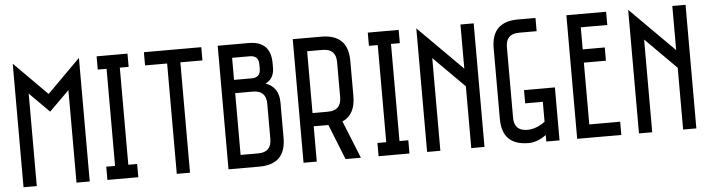

<svg xmlns="http://www.w3.org/2000/svg" viewBox="-44 -871 3907 1058"><g transform="rotate(-5 1909.5 -342.0)"><path d="M415 -683.6Q415 -512.7 415 0Q396.5 0 341.8 0Q341.8 -127.9 341.8 -511.7Q314.5 -484.4 231.4 -402.3Q204.1 -429.7 122.1 -511.7Q122.1 -383.8 122.1 0Q103.5 0 48.8 0Q48.8 -25.4 48.8 -62.5Q48.8 -174.8 48.8 -398.4Q48.8 -469.7 48.8 -683.6Q94.7 -637.7 231.4 -500Q277.3 -545.9 415 -683.6Z M683.6 -683.6Q683.6 -665 683.6 -610.4Q670.9 -610.4 634.8 -610.4Q634.8 -475.6 634.8 -73.2Q647.5 -73.2 683.6 -73.2Q683.6 -54.7 683.6 0Q640.6 0 512.7 0Q512.7 -18.6 512.7 -73.2Q524.4 -73.2 561.5 -73.2Q561.5 -208 561.5 -610.4Q548.8 -610.4 512.7 -610.4Q512.7 -628.9 512.7 -683.6Q555.7 -683.6 683.6 -683.6Z M1091.8 -683.6Q1091.8 -665 1091.8 -610.4Q1061.5 -610.4 969.7 -610.4Q969.7 -458 969.7 0Q951.2 0 896.5 0Q896.5 -152.3 896.5 -610.4Q866.2 -610.4 774.4 -610.4Q774.4 -628.9 774.4 -683.6Q853.5 -683.6 1091.8 -683.6Z M1182.6 0Q1182.6 -25.4 1182.6 -62.5Q1182.6 -174.8 1182.6 -398.4Q1182.6 -469.7 1182.6 -683.6Q1225.6 -683.6 1353.5 -683.6Q1475.6 -683.6 1475.6 -561.5Q1475.6 -553.7 1475.6 -537.1Q1475.6 -476.6 1427.7 -453.1Q1500 -426.8 1500 -341.8Q1500 -276.4 1500 -146.5Q1500 0 1353.5 0Q1296.9 0 1182.6 0ZM1255.9 -415Q1255.9 -329.1 1255.9 -73.2Q1280.3 -73.2 1353.5 -73.2Q1426.8 -73.2 1426.8 -146.5Q1426.8 -211.9 1426.8 -341.8Q1426.8 -415 1353.5 -415Q1321.3 -415 1255.9 -415ZM1255.9 -610.4Q1255.9 -580.1 1255.9 -488.3Q1280.3 -488.3 1353.5 -488.3Q1402.3 -488.3 1402.3 -537.1Q1402.3 -544.9 1402.3 -561.5Q1402.3 -610.4 1353.5 -610.4Q1321.3 -610.4 1255.9 -610.4Z M1755.9 -683.6Q1903.3 -683.6 1903.3 -537.1Q1903.3 -471.7 1903.3 -341.8Q1903.3 -239.3 1831.1 -208Q1859.4 -138.7 1915 0Q1893.6 0 1830.1 0Q1810.5 -48.8 1752 -195.3Q1731.4 -195.3 1670.9 -195.3Q1670.9 -146.5 1670.9 0Q1652.3 0 1597.7 0Q1597.7 -25.4 1597.7 -62.5Q1597.7 -174.8 1597.7 -398.4Q1597.7 -469.7 1597.7 -683.6Q1637.7 -683.6 1755.9 -683.6ZM1670.9 -610.4Q1670.9 -524.4 1670.9 -268.6Q1692.4 -268.6 1755.9 -268.6Q1830.1 -268.6 1830.1 -341.8Q1830.1 -407.2 1830.1 -537.1Q1830.1 -610.4 1755.9 -610.4Q1727.5 -610.4 1670.9 -610.4Z M2183.6 -683.6Q2183.6 -665 2183.6 -610.4Q2170.9 -610.4 2134.8 -610.4Q2134.8 -475.6 2134.8 -73.2Q2147.5 -73.2 2183.6 -73.2Q2183.6 -54.7 2183.6 0Q2140.6 0 2012.7 0Q2012.7 -18.6 2012.7 -73.2Q2024.4 -73.2 2061.5 -73.2Q2061.5 -208 2061.5 -610.4Q2048.8 -610.4 2012.7 -610.4Q2012.7 -628.9 2012.7 -683.6Q2055.7 -683.6 2183.6 -683.6Z M2598.6 -683.6Q2598.6 -512.7 2598.6 0Q2580.1 0 2525.4 0Q2525.4 -85.9 2525.4 -341.8Q2482.4 -384.8 2354.5 -512.7Q2354.5 -384.8 2354.5 0Q2335.9 0 2281.2 0Q2281.2 -25.4 2281.2 -62.5Q2281.2 -174.8 2281.2 -398.4Q2281.2 -469.7 2281.2 -683.6Q2341.8 -622.1 2525.4 -439.5Q2525.4 -500 2525.4 -683.6Q2543.9 -683.6 2598.6 -683.6Z M2842.8 0Q2696.3 0 2696.3 -146.5Q2696.3 -192.4 2696.3 -284.2Q2696.3 -300.8 2696.3 -324.2Q2696.3 -395.5 2696.3 -537.1Q2696.3 -683.6 2842.8 -683.6Q2875 -683.6 2940.4 -683.6Q2940.4 -665 2940.4 -610.4Q2916 -610.4 2842.8 -610.4Q2769.5 -610.4 2769.5 -537.1Q2769.5 -407.2 2769.5 -146.5Q2769.5 -73.2 2842.8 -73.2Q2891.6 -73.2 2940.4 -109.4Q2940.4 -146.5 2940.4 -219.7Q2916 -219.7 2842.8 -219.7Q2842.8 -238.3 2842.8 -293Q2885.7 -293 3013.7 -293Q3013.7 -219.7 3013.7 0Q2995.1 0 2940.4 0Q2940.4 -8.8 2940.4 -36.1Q2891.6 0 2842.8 0Z M3331.1 -683.6Q3331.1 -665 3331.1 -610.4Q3294.9 -610.4 3184.6 -610.4Q3184.6 -580.1 3184.6 -488.3Q3214.8 -488.3 3306.6 -488.3Q3306.6 -469.7 3306.6 -415Q3276.4 -415 3184.6 -415Q3184.6 -329.1 3184.6 -73.2Q3227.5 -73.2 3355.5 -73.2Q3355.5 -54.7 3355.5 0Q3293.9 0 3111.3 0Q3111.3 -25.4 3111.3 -62.5Q3111.3 -174.8 3111.3 -398.4Q3111.3 -469.7 3111.3 -683.6Q3166 -683.6 3331.1 -683.6Z M3770.5 -683.6Q3770.5 -512.7 3770.5 0Q3752 0 3697.3 0Q3697.3 -85.9 3697.3 -341.8Q3654.3 -384.8 3526.4 -512.7Q3526.4 -384.8 3526.4 0Q3507.8 0 3453.1 0Q3453.1 -25.4 3453.1 -62.5Q3453.1 -174.8 3453.1 -398.4Q3453.1 -469.7 3453.1 -683.6Q3513.7 -622.1 3697.3 -439.5Q3697.3 -500 3697.3 -683.6Q3715.8 -683.6 3770.5 -683.6Z"/></g></svg>

Font: ZAANS 2018
Style: Regular
Weight: 400
Designer: Counter Creatives
Version: Version 1.0 - 24-01-18